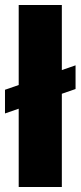

<svg xmlns="http://www.w3.org/2000/svg" viewBox="-25 -750 323 770"><path d="M-5 -295V-390L278 -488V-393ZM50 0V-730H223V0Z"/></svg>

Font: MuseoModerno Thin ExtraBold
Style: Regular
Weight: 800
Version: Version 1.002